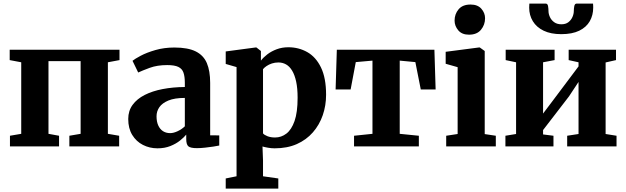

<svg xmlns="http://www.w3.org/2000/svg" viewBox="-20 -838 3584 1099"><path d="M37 0V-61L101.5 -72V-481.5L35.5 -494V-553.5H664V-494L597.5 -481.5V-72L662 -61V0H377V-61L441.5 -72V-488H257.5V-72L318 -61V0Z M881.5 11Q836.5 11 798.2 -8.5Q760 -28 737 -65.5Q714 -103 714 -157Q714 -203.5 739 -237.8Q764 -272 808.2 -294.5Q852.5 -317 911.2 -328.2Q970 -339.5 1038 -340V-364Q1038 -400 1030.2 -422.2Q1022.5 -444.5 1000.8 -455Q979 -465.5 937 -465.5Q880 -465.5 837.2 -449.8Q794.5 -434 771 -423L738.5 -490Q751 -500.5 785.2 -518.8Q819.5 -537 869.5 -551.5Q919.5 -566 978 -566Q1055.5 -566 1100.2 -543.8Q1145 -521.5 1164 -476.8Q1183 -432 1183 -363.5V-63.5L1235 -63V-5Q1224 -2.5 1201.5 1Q1179 4.5 1153.5 7.2Q1128 10 1107 10Q1070.5 10 1058.2 -0.5Q1046 -11 1046 -42V-67.5Q1033.5 -52 1010.5 -33.5Q987.5 -15 955 -2Q922.5 11 881.5 11ZM954 -76Q973.5 -76 997.2 -87.2Q1021 -98.5 1038 -115V-277.5Q980 -277.5 944.2 -262.8Q908.5 -248 892.2 -224.5Q876 -201 876 -172.5Q876 -141.5 885.8 -120Q895.5 -98.5 913 -87.2Q930.5 -76 954 -76Z M1272 241.5V183.5L1334 171V-454L1272 -472V-543.5L1444.5 -566.5H1447.5L1473.5 -546V-491Q1487 -509 1510 -526.8Q1533 -544.5 1563.8 -556Q1594.5 -567.5 1630.5 -567.5Q1689.5 -567.5 1738.8 -539.8Q1788 -512 1817.2 -452Q1846.5 -392 1846.5 -295.5Q1846.5 -234 1827.5 -178.8Q1808.5 -123.5 1771 -80.5Q1733.5 -37.5 1678.8 -13.2Q1624 11 1552 11Q1533.5 11 1513.8 7.5Q1494 4 1482.5 0.5L1485.5 81V171L1573 183.5V241.5ZM1554.5 -51Q1590 -51 1619.2 -73.2Q1648.5 -95.5 1666 -145.2Q1683.5 -195 1683.5 -278.5Q1683.5 -332.5 1675.2 -370.8Q1667 -409 1652.2 -433.5Q1637.5 -458 1617.5 -469.2Q1597.5 -480.5 1574 -480.5Q1554 -480.5 1536.5 -474.8Q1519 -469 1505.8 -460Q1492.5 -451 1485.5 -442V-74.5Q1492.5 -65.5 1511.2 -58.2Q1530 -51 1554.5 -51Z M2006.5 0V-61L2112 -72V-491L2016.5 -482.5L1987 -326H1901L1908 -553.5H2466.5L2473.5 -326H2388.5L2357.5 -482.5L2268 -491V-72L2377.5 -61V0Z M2534 0V-61L2599.5 -71V-453.5L2531 -473V-541.5L2723 -566.5H2726L2754.5 -546V-70.5L2818 -61V0ZM2664 -639.5Q2624 -639.5 2603 -664.5Q2582 -689.5 2582 -720Q2582 -757.5 2605 -784.8Q2628 -812 2673 -812H2674Q2714 -812 2735.2 -788Q2756.5 -764 2756.5 -733.5Q2756.5 -696 2733.2 -667.8Q2710 -639.5 2665 -639.5Z M2873 0V-61L2934 -71V-481.5L2874.5 -494V-553.5H3154.5V-494L3088.5 -481.5V-188L3144 -261.5L3291.5 -458V-481.5L3235 -494V-553.5H3506V-494L3446.5 -480.5V-71L3509 -61V0H3226.5V-61L3291.5 -71V-369L3237 -286.5L3088.5 -93.5V-68.5L3148 -61V0ZM3103.5 -817.5Q3114.5 -817.5 3117 -803Q3119.5 -788.5 3119.5 -775.5Q3119.5 -758.5 3127.5 -740.8Q3135.5 -723 3152 -711Q3168.5 -699 3193.5 -699Q3218 -699 3233.5 -711Q3249 -723 3256.8 -740.8Q3264.5 -758.5 3264.5 -775.5Q3264.5 -788.5 3267.2 -803Q3270 -817.5 3281 -817.5H3374.5Q3375 -813.5 3375.2 -806Q3375.5 -798.5 3375.5 -794.5Q3375.5 -751 3355.8 -716.5Q3336 -682 3295.5 -662.2Q3255 -642.5 3192.5 -642.5Q3133 -642.5 3092 -662.2Q3051 -682 3030 -716.5Q3009 -751 3009 -794.5Q3009 -800 3009.5 -805.8Q3010 -811.5 3010 -817.5Z"/></svg>

Font: Merriweather 24pt ExtraBold
Style: Regular
Weight: 800
Version: Version 2.100